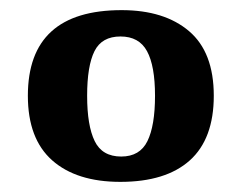

<svg xmlns="http://www.w3.org/2000/svg" viewBox="-20 -739 477 379"><path d="M217.6 -380Q131 -380 83 -422.5Q35 -465 35 -550Q35 -719 220.2 -719Q304.4 -719 353.2 -677.5Q402 -636 402 -550Q402 -465 354.8 -422.5Q307.5 -380 217.6 -380ZM219.3 -430Q256 -430 271 -460.4Q286 -490.9 286 -549.9Q286 -609 270.2 -638Q254.5 -667 217.8 -667Q181 -667 166.5 -638Q152 -608.9 152 -550Q152 -491 166.9 -460.5Q181.7 -430 219.3 -430Z"/></svg>

Font: Noto Serif Vithkuqi
Style: Regular
Weight: 400
Version: Version 1.005